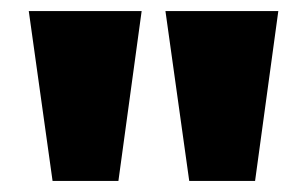

<svg xmlns="http://www.w3.org/2000/svg" viewBox="-20 -725 555 347"><path d="M75 -398 32 -705H236L194 -398ZM322 -398 279 -705H483L441 -398Z"/></svg>

Font: Nunito Sans 12pt ExtraLight 12pt Black
Style: Regular
Weight: 900
Version: Version 3.101;gftools[0.9.27]